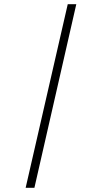

<svg xmlns="http://www.w3.org/2000/svg" viewBox="-20 -780 489 921"><path d="M103 121H145L346 -760H305Z"/></svg>

Font: Noto Serif Devanagari Condensed Light
Style: Regular
Weight: 300
Width: 3
Designer: Universal Thirst, Indian Type Foundry and the Monotype Design Team
Foundry: Monotype Imaging Inc.
Version: Version 2.004